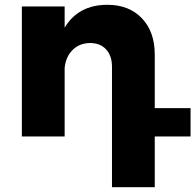

<svg xmlns="http://www.w3.org/2000/svg" viewBox="-20 -568 813 799"><path d="M773 0H624V211H446V-290Q446 -336 421.5 -362.5Q397 -389 354 -389Q310 -388 282 -360Q254 -332 249 -286V0H71V-541H249V-453Q306 -548 427 -548Q517 -548 570.5 -492Q624 -436 624 -341V-118H773Z"/></svg>

Font: Montserrat arm2
Style: Bold
Weight: 700
Designer: Julieta Ulanovsky
Foundry: Julieta Ulanovsky
Version: Version 6.000